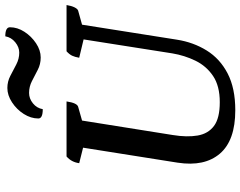

<svg xmlns="http://www.w3.org/2000/svg" viewBox="-114 -804 930 743"><g transform="rotate(-90 351.5 -433.0)"><path d="M296 12Q179 12 128 -47.5Q77 -107 93 -211L151 -577L91 -592Q95 -622 117 -641H330Q324 -600 309 -596L256 -581L200 -230Q191 -175 198 -134Q205 -93 235 -70.5Q265 -48 327 -48Q390 -48 428.5 -74Q467 -100 487.5 -142Q508 -184 516 -232L570 -575L499 -592Q502 -609 507 -619.5Q512 -630 524 -641H703Q700 -622 694 -610Q688 -598 681 -596L627 -581L569 -214Q559 -150 527 -98.5Q495 -47 438 -17.5Q381 12 296 12ZM300 -733Q264 -733 264 -750Q264 -779 281.5 -806.5Q299 -834 326.5 -852Q354 -870 382 -870Q407 -870 429 -858.5Q451 -847 473 -835.5Q495 -824 519 -824Q540 -824 559 -839.5Q578 -855 582 -878Q617 -878 617 -860Q617 -831 599.5 -804Q582 -777 555 -759Q528 -741 500 -741Q474 -741 452 -752.5Q430 -764 408.5 -775Q387 -786 363 -786Q341 -786 322.5 -771Q304 -756 300 -733Z"/></g></svg>

Font: Petrona SemiBold
Style: Italic
Weight: 600
Italic angle: -9°
Designer: Ringo R. Seeber
Foundry: Ringo R. Seeber
Version: Version 2.001; ttfautohint (v1.8.3)